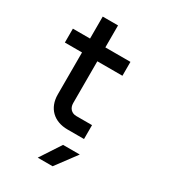

<svg xmlns="http://www.w3.org/2000/svg" viewBox="-223 -819 1047 1173"><g transform="rotate(30 300.0 -232.5)"><path d="M423 0V-98H312C278 -98 256 -122 256 -157V-452H433V-550H256V-705H148V-550H27V-452H148V-156C148 -60 210 0 307 0ZM340 240 448 95H330L235 240Z"/></g></svg>

Font: Tekne LDO SemiBold
Style: Regular
Weight: 600
Monospace: yes
Designer: Alessio Laiso, Mario Rullo, Paolo Rosset
Foundry: Alessio Laiso
Version: Version 1.000;hotconv 1.0.109;makeotfexe 2.5.65596